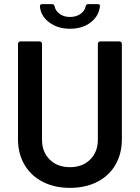

<svg xmlns="http://www.w3.org/2000/svg" viewBox="-20 -900 676 928"><path d="M318 8Q244 8 187 -21Q130 -50 98.5 -103.5Q67 -157 67 -227V-688Q67 -693 70.5 -696.5Q74 -700 79 -700H171Q176 -700 179.5 -696.5Q183 -693 183 -688V-225Q183 -166 220 -129Q257 -92 318 -92Q379 -92 416 -129Q453 -166 453 -225V-688Q453 -693 456.5 -696.5Q460 -700 465 -700H557Q562 -700 565.5 -696.5Q569 -693 569 -688V-227Q569 -157 538 -103.5Q507 -50 450 -21Q393 8 318 8ZM318 -761Q260 -761 219 -791Q178 -821 173 -868V-870Q173 -880 184 -880H232Q242 -880 244 -869Q249 -846 269.5 -832Q290 -818 318 -818Q347 -818 368 -832Q389 -846 394 -869Q396 -880 406 -880H452Q463 -880 463 -872Q463 -871 463 -870Q458 -822 418 -791.5Q378 -761 318 -761Z"/></svg>

Font: LinhAnh SemBd
Style: Regular
Weight: 600
Monospace: yes
Designer: Jeremy Tribby
Foundry: Tribby Type
Version: Version 1.408